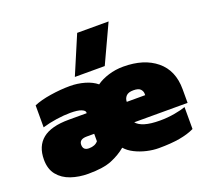

<svg xmlns="http://www.w3.org/2000/svg" viewBox="-128 -903 1146 1068"><g transform="rotate(-20 444.5 -369.0)"><path d="M334 -522 430 -748H616L511 -522ZM221 10Q166 10 119 -6Q72 -22 43.5 -57Q15 -92 15 -148Q15 -228 65.5 -269Q116 -310 221 -310H327V-315Q327 -326 306 -334.5Q285 -343 242 -343Q204 -343 159.5 -336.5Q115 -330 75 -318V-448Q114 -465 174.5 -474.5Q235 -484 290 -484Q335 -484 377 -472Q419 -460 447 -437Q476 -458 518 -471Q560 -484 606 -484Q728 -484 801 -424Q874 -364 874 -253V-172H558Q573 -153 607.5 -142.5Q642 -132 697 -132Q742 -132 784 -139.5Q826 -147 850 -156V-26Q813 -8 761.5 1Q710 10 638 10Q604 10 567.5 1.5Q531 -7 499 -23Q467 -39 447 -62Q410 -31 360 -10.5Q310 10 221 10ZM558 -293H667V-302Q667 -316 656 -328.5Q645 -341 614 -341Q584 -341 571 -327Q558 -313 558 -293ZM273 -122Q309 -122 327 -144V-188H283Q238 -188 238 -155Q238 -122 273 -122Z"/></g></svg>

Font: Kanit Black
Style: Regular
Weight: 900
Designer: Katatrad Team
Foundry: CadsonDemak
Version: Version 2.000; ttfautohint (v1.8.3)